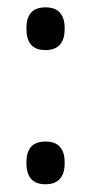

<svg xmlns="http://www.w3.org/2000/svg" viewBox="-20 -478 240 508"><path d="M100.5 9.5Q74.5 9.5 62.2 -4.8Q50 -19 50 -45V-50Q50 -75.5 62.2 -89.5Q74.5 -103.5 100.5 -103.5Q126 -103.5 138.5 -89.5Q151 -75.5 151 -50V-45Q151 -19 138.5 -4.8Q126 9.5 100.5 9.5ZM100.5 -345.5Q74.5 -345.5 62.2 -359.8Q50 -374 50 -400V-405Q50 -430.5 62.2 -444.5Q74.5 -458.5 100.5 -458.5Q126 -458.5 138.5 -444.5Q151 -430.5 151 -405V-400Q151 -374 138.5 -359.8Q126 -345.5 100.5 -345.5Z"/></svg>

Font: Anek Kannada Medium
Style: Regular
Weight: 400
Version: Version 1.003